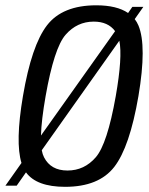

<svg xmlns="http://www.w3.org/2000/svg" viewBox="-54 -700 560 724"><path d="M-33.5 0 27 -85.5Q3 -163.5 32.5 -337.5Q65 -529 123.2 -604.5Q181.5 -680 309 -680Q386.5 -680 429 -651L445 -674H486.5L454 -628Q462.5 -617 468 -604Q500 -527.5 468 -337.5Q435 -145.5 376.8 -70.5Q318.5 4.5 191.5 4.5Q84 4.5 44 -50L9 0ZM200.5 -57Q264 -57 307.2 -107Q350.5 -157 382.5 -337.5Q408.5 -486 396 -546.5L103.5 -133.5Q106.5 -117.5 112 -107Q137.5 -57 200.5 -57ZM100.5 -189 380 -582.5Q353.5 -618.5 299.5 -618.5Q236.5 -618.5 193.2 -568.8Q150 -519 118 -337.5Q102 -246.5 100.5 -189Z"/></svg>

Font: Anybody
Style: Italic
Weight: 400
Italic angle: -10°
Designer: Tyler Finck
Foundry: Etcetera Type Company
Version: Version 1.010; ttfautohint (v1.8.3) -l 8 -r 50 -G 200 -x 14 